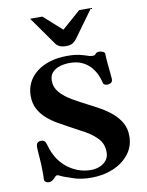

<svg xmlns="http://www.w3.org/2000/svg" viewBox="-103 -1029 854 1116"><g transform="rotate(-10 324.5 -471.0)"><path d="M346.2 14.6Q286.1 14.6 243.9 0.5Q201.7 -13.7 184.6 -20Q170.9 -25.4 163.8 -29.5Q156.7 -33.7 150.9 -33.7Q144.5 -33.7 140.4 -29.8Q136.2 -25.9 133.3 -22.5Q123 -10.7 114.5 -6.6Q106 -2.4 97.2 -2.4Q85 -2.4 77.4 -9Q69.8 -15.6 70.3 -25.9Q71.3 -39.1 71.3 -44.4Q71.3 -49.8 71.3 -67.4Q71.3 -112.8 67.6 -154.3Q64 -195.8 64 -213.4Q64 -233.9 72.5 -240.7Q81.1 -247.6 92.3 -247.6Q115.7 -247.6 121.6 -227.1Q125 -214.8 132.3 -192.4Q139.6 -169.9 154.8 -143.6Q174.3 -110.4 204.1 -84.7Q233.9 -59.1 271.2 -44.4Q308.6 -29.8 350.1 -29.8Q377.4 -29.8 402.1 -39.6Q426.8 -49.3 442.4 -69.3Q458 -89.4 457 -119.6Q456.1 -166 427 -197.3Q397.9 -228.5 355.5 -252Q313 -275.4 270.5 -297.9Q238.3 -314.9 204.6 -334.5Q170.9 -354 142.6 -378.9Q114.3 -403.8 96.7 -437Q79.1 -470.2 79.1 -514.2Q79.1 -557.6 97.2 -593.3Q115.2 -628.9 148.4 -654.3Q181.6 -679.7 227.1 -693.4Q272.5 -707 327.1 -707Q371.6 -707 398.9 -700.7Q426.3 -694.3 443.4 -688Q460.4 -681.6 474.6 -681.6Q486.8 -681.6 490.2 -686.5Q493.7 -691.4 500.5 -695.8Q505.9 -699.2 514.2 -699.2Q526.4 -699.2 537.6 -693.8Q548.8 -688.5 548.8 -680.7Q549.3 -655.3 552.2 -623Q555.2 -590.8 558.1 -564.5Q561 -538.1 561 -530.3Q561 -514.2 551.8 -508.1Q542.5 -502 530.3 -502Q521 -502 515.1 -504.9Q509.3 -507.8 505.9 -513.2Q505.9 -513.7 502.2 -528.8Q498.5 -543.9 488.5 -566.4Q478.5 -588.9 459.7 -611.3Q440.9 -633.8 410.2 -648.9Q379.4 -664.1 334.5 -664.1Q305.2 -664.1 277.8 -656Q250.5 -647.9 232.9 -629.6Q215.3 -611.3 215.3 -579.6Q215.3 -540 242.2 -509.8Q269 -479.5 310.1 -455.6Q351.1 -431.6 392.6 -410.6Q430.7 -391.6 468 -370.4Q505.4 -349.1 535.9 -322.8Q566.4 -296.4 585 -262.9Q603.5 -229.5 603.5 -186.5Q603.5 -124.5 567.9 -79.3Q532.2 -34.2 473.9 -9.8Q415.5 14.6 346.2 14.6ZM333.5 -764.2Q308.6 -764.2 294.2 -771.2Q279.8 -778.3 272.5 -789.1L153.8 -957H226.1L333.5 -860.8L443.4 -957H513.2L394.5 -793.5Q386.2 -782.2 372.6 -773.2Q358.9 -764.2 333.5 -764.2Z"/></g></svg>

Font: Gelasio
Style: Bold
Weight: 700
Designer: Eben Sorkin
Foundry: Eben Sorkin
Version: Version 1.008